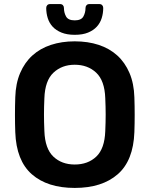

<svg xmlns="http://www.w3.org/2000/svg" viewBox="-20 -913 735 943"><path d="M347 -742Q309 -742 282 -753Q255 -764 238.5 -782Q222 -800 214.5 -824Q207 -848 207 -874Q207 -882 212 -887.5Q217 -893 226 -893H275Q284 -893 289 -887.5Q294 -882 294 -874Q294 -851 304.5 -832Q315 -813 347 -813Q379 -813 389.5 -832Q400 -851 400 -874Q400 -882 405 -887.5Q410 -893 419 -893H468Q477 -893 482 -887.5Q487 -882 487 -874Q487 -848 479.5 -824Q472 -800 455.5 -782Q439 -764 412.5 -753Q386 -742 347 -742ZM347 10Q213 10 136.5 -57Q60 -124 55 -264Q52 -348 55 -435Q57 -503 79 -554.5Q101 -606 139 -640.5Q177 -675 230 -692.5Q283 -710 347 -710Q412 -710 465 -692.5Q518 -675 556 -640.5Q594 -606 616 -554.5Q638 -503 640 -435Q643 -348 640 -264Q635 -124 558 -57Q481 10 347 10ZM347 -105Q412 -105 453 -144Q494 -183 497 -269Q499 -314 499 -350.5Q499 -387 497 -431Q494 -517 452.5 -556Q411 -595 347 -595Q284 -595 242.5 -556Q201 -517 198 -431Q196 -387 196 -350.5Q196 -314 198 -269Q201 -183 242 -144Q283 -105 347 -105Z"/></svg>

Font: Fz Rubik Med
Style: Regular
Weight: 500
Designer: Hubert and Fischer
Foundry: Hubert and Fischer
Version: Vit hóa bi FontZin.com